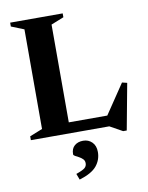

<svg xmlns="http://www.w3.org/2000/svg" viewBox="-100 -741 832 1078"><g transform="rotate(-10 316.5 -202.0)"><path d="M573.5 40H553L481 0H34V-22L106.5 -51V-619L34 -648V-670H333.5V-648L261 -619V-61.5H480.5L594 -230L622.5 -223ZM252.5 231Q291 217.5 302.8 207.2Q314.5 197 314.5 180.5Q314.5 166 305.2 156.8Q296 147.5 284 141.2Q272 135 262.8 130Q253.5 125 253.5 119Q253.5 87 272.8 70.5Q292 54 322 54Q352 54 372.5 74.2Q393 94.5 393 130.5Q393 175 364.8 209.5Q336.5 244 265.5 265.5Z"/></g></svg>

Font: Newsreader Text
Style: Bold
Weight: 700
Designer: Hugues Gentile
Foundry: Production Type
Version: Version 1.001